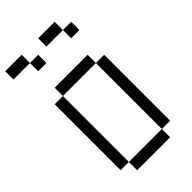

<svg xmlns="http://www.w3.org/2000/svg" viewBox="-264 -952 1029 1029"><g transform="rotate(-45 250.0 -437.5)"><path d="M187.5 -750V-812.5H125V-750ZM437.5 -750V-812.5H375V-750ZM125 -62.5V0H375V-62.5ZM125 -62.5Q125 -62.5 125 -562.5H62.5Q62.5 -562.5 62.5 -62.5ZM375 -62.5H437.5Q437.5 -62.5 437.5 -562.5H375Q375 -562.5 375 -62.5ZM125 -562.5H375V-625H125ZM125 -812.5V-875H0V-812.5ZM375 -812.5V-875H250V-812.5Z"/></g></svg>

Font: UnifontExMono
Style: Regular
Weight: 500
Version: Version 15.0.06